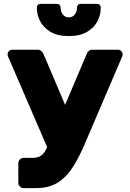

<svg xmlns="http://www.w3.org/2000/svg" viewBox="-20 -775 666 985"><path d="M19 0ZM19 -496Q19 -506 26 -513Q33 -520 43 -520H175Q193 -520 204 -496L314 -237L424 -496Q433 -520 453 -520H585Q595 -520 602 -513Q609 -506 609 -496Q609 -491 608 -488L410 -25Q377 49 345 95Q313 141 270 165.5Q227 190 166 190H101Q90 190 82 182Q74 174 74 163V62Q74 51 82 43Q90 35 101 35H144Q175 35 192 22.5Q209 10 222 -20L20 -488Q19 -491 19 -496ZM188 -755H272Q281 -755 286 -749.5Q291 -744 291 -736Q291 -716 302 -701Q313 -686 333 -686Q353 -686 364 -701Q375 -716 375 -736Q375 -744 380 -749.5Q385 -755 394 -755H478Q487 -755 492 -749.5Q497 -744 497 -736Q497 -700 480.5 -667Q464 -634 427.5 -612Q391 -590 333 -590Q275 -590 238.5 -612Q202 -634 185.5 -667Q169 -700 169 -736Q169 -744 174 -749.5Q179 -755 188 -755Z"/></svg>

Font: Hezaedrus
Style: Bold
Weight: 700
Designer: Hubert & Fischer
Foundry: Hubert & Fischer
Version: Version 1.10;September 3, 2019;FontCreator 11.5.0.2425 64-bi